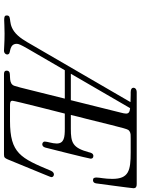

<svg xmlns="http://www.w3.org/2000/svg" viewBox="112 -836 723 988"><g transform="rotate(90 474.0 -341.5)"><path d="M59 -14C59 -4 65 -1 82 -1C96 -1 118 -3 152 -3C205 -3 222 0 240 0C253 0 260 -9 260 -17C260 -20 258 -24 256 -26C248 -34 205 -28 205 -66C205 -84 223 -109 341 -313H487C422 -53 424 -53 415 -43C398 -24 358 -36 348 -26C343 -22 342 -14 344 -8C347 0 356 0 366 0H774C790 0 793 -4 800 -20C881 -219 891 -238 891 -245C891 -252 884 -257 877 -257C871 -257 863 -253 858 -241C793 -86 769 -31 602 -31H527C506 -31 498 -32 498 -44C498 -55 564 -313 564 -313H641C685 -313 718 -310 718 -271C718 -249 708 -223 708 -210C708 -200 718 -197 722 -197C728 -197 736 -201 739 -213C740 -216 796 -438 796 -446C796 -453 793 -460 782 -460C769 -460 765 -447 763 -437C740 -353 714 -344 642 -344H571C577 -371 584 -397 591 -424C646 -646 643 -637 655 -646C665 -653 678 -652 693 -652H763C858 -652 900 -642 900 -557C900 -519 893 -492 893 -476C893 -464 896 -458 907 -458C914 -458 921 -462 923 -473C923 -473 948 -657 948 -666C948 -681 938 -683 926 -683H455C436 -683 431 -673 431 -666C431 -658 438 -652 454 -652H468C481 -652 492 -651 505 -651L196 -119C186 -102 175 -85 162 -71C107 -11 59 -47 59 -14ZM359 -344 536 -649C556 -647 564 -642 564 -628C564 -621 562 -613 559 -601L495 -344Z"/></g></svg>

Font: CMU Serif
Style: Italic
Weight: 500
Italic angle: -14.04°
Version: Version 0.7.0